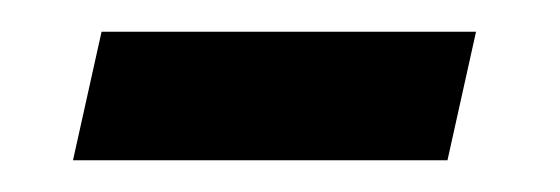

<svg xmlns="http://www.w3.org/2000/svg" viewBox="-20 -328 353 121"><path d="M262 -227 280 -308H44L26 -227Z"/></svg>

Font: BC Sans
Style: Italic
Weight: 400
Italic angle: -12°
Designer: Monotype Design Team
Designer: Province of B.C.
Foundry: Monotype Imaging Inc.
Version: Version 2.000;GOOG;noto-source:20170915:90ef993387c0